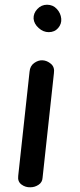

<svg xmlns="http://www.w3.org/2000/svg" viewBox="-20 -792 338 812"><path d="M208 -482 160 -40Q159 -21 143 -10.5Q127 0 109 0Q88 1 71 -11.5Q54 -24 57 -48L105 -489Q107 -513 124.5 -525.5Q142 -538 160 -537Q179 -536 195.5 -522Q212 -508 208 -482ZM186 -656Q163 -656 143.5 -673.5Q124 -691 122 -713Q121 -736 138 -754Q155 -772 179 -772Q204 -772 220.5 -754Q237 -736 239 -713Q241 -691 226 -673.5Q211 -656 186 -656Z"/></svg>

Font: Edu NSW ACT Foundation SemiBold
Style: Regular
Weight: 600
Version: Version 1.003